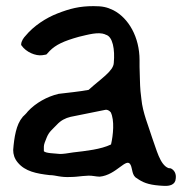

<svg xmlns="http://www.w3.org/2000/svg" viewBox="-20 -587 616 626"><path d="M23 -98C23 -84 27 -70 38 -57C62 -28 99 -21 142 -16H143C162 -16 176 -8 212 -10C236 -10 263 -17 286 -13C293 -12 299 -11 305 -11C360 -16 393 -77 406 -49C412 -37 410 -14 426 -6C444 7 462 15 499 18C502 18 509 19 515 19C532 20 552 16 553 -5C555 -20 549 -32 537 -38L529 -39C501 -50 490 -101 476 -138C465 -174 445 -220 441 -264L438 -290C436 -311 436 -348 435 -369V-391C435 -465 400 -528 349 -554C328 -564 314 -567 285 -567C239 -567 208 -559 167 -543C131 -529 90 -503 63 -470C58 -465 49 -453 49 -442V-440L50 -439C65 -417 96 -404 118 -407L130 -409L132 -410C136 -414 139 -418 142 -421C162 -441 187 -453 237 -467C267 -474 300 -484 323 -475L324 -474C348 -469 355 -425 351 -382C350 -355 307 -329 269 -294C237 -288 203 -285 171 -281C133 -272 96 -251 71 -224C65 -216 59 -211 53 -205V-204C33 -182 26 -138 23 -98ZM123 -94V-109C123 -116 127 -126 132 -138C140 -158 150 -164 166 -181C178 -194 193 -202 210 -206C249 -214 288 -222 324 -229C329 -230 336 -227 341 -221C354 -195 349 -146 342 -116C309 -100 261 -95 218 -90C200 -87 186 -85 176 -85C158 -87 129 -87 123 -94Z"/></svg>

Font: Vapor
Style: Sbd
Weight: 600
Foundry: Cannot Into Space Fonts
Version: Version 0.179